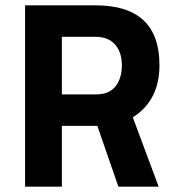

<svg xmlns="http://www.w3.org/2000/svg" viewBox="-20 -700 660 720"><path d="M212 -228V0H74V-680H338Q578 -680 578 -456Q578 -323 478 -260L575 0H424L345 -228ZM338 -562H212V-346H340Q389 -346 413 -376Q437 -406 437 -455Q437 -504 411.5 -533Q386 -562 338 -562Z"/></svg>

Font: Titillium Web
Style: Bold
Weight: 700
Version: Version 1.001;PS 57.000;hotconv 1.0.70;makeotf.lib2.5.55311